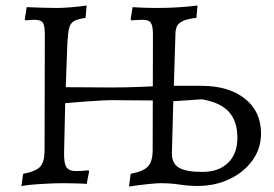

<svg xmlns="http://www.w3.org/2000/svg" viewBox="-20 -666 997 698"><path d="M698 10Q665 10 633 5Q601 0 563 0Q550 0 520.5 3Q491 6 449 12L455 -34Q502 -43 518.5 -61.5Q535 -80 535 -120L536 -540Q536 -572 528.5 -583Q521 -594 499 -594Q493 -594 482 -593.5Q471 -593 457 -592L455 -596L462 -640Q522 -636 582.5 -637.5Q643 -639 698 -646L694 -601Q666 -598 649.5 -591.5Q633 -585 626 -575Q619 -565 618 -548L612 -354H712Q811 -354 870 -307.5Q929 -261 929 -181Q929 -127 898.5 -84Q868 -41 815.5 -15.5Q763 10 698 10ZM716 -41Q775 -41 809 -74Q843 -107 843 -165Q843 -226 811.5 -260Q780 -294 714 -305L610 -298L605 -111Q604 -73 629.5 -57Q655 -41 716 -41ZM58 12 64 -34Q111 -43 126.5 -60.5Q142 -78 142 -120L143 -540Q143 -572 136 -583Q129 -594 106 -594Q100 -594 90 -593.5Q80 -593 72 -592L70 -596L77 -640Q100 -639 133.5 -638Q167 -637 188 -637Q207 -637 237.5 -639.5Q268 -642 295 -646L291 -601Q263 -597 249.5 -589.5Q236 -582 231.5 -564.5Q227 -547 225 -511L219 -349L387 -348Q409 -348 437 -348.5Q465 -349 498.5 -350.5Q532 -352 571 -354V-300Q543 -301 505.5 -301Q468 -301 434 -301.5Q400 -302 383 -302Q373 -302 346.5 -300.5Q320 -299 285.5 -296.5Q251 -294 217 -291L213 -112Q212 -72 221.5 -58Q231 -44 257 -44Q268 -44 281 -45Q294 -46 302 -47L304 -43L295 3Q295 2 280 1.5Q265 1 245 0.5Q225 0 210 0Q180 0 144.5 2Q109 4 84 6.5Q59 9 58 12Z"/></svg>

Font: Alegreya
Style: Regular
Weight: 400
Designer: Juan Pablo del Peral
Foundry: Huerta Tipografica
Version: Version 2.009